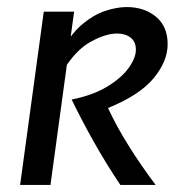

<svg xmlns="http://www.w3.org/2000/svg" viewBox="-20 -524 518 544"><path d="M339 -504Q389 -504 422 -476.5Q455 -449 455 -399Q455 -350 415 -302Q375 -254 286 -218Q310 -166 345.5 -109.5Q381 -53 421 0H321Q282 -58 246.5 -121Q211 -184 183 -242Q243 -254 283.5 -278.5Q324 -303 344.5 -331.5Q365 -360 365 -383Q365 -406 350 -417.5Q335 -429 311 -429Q280 -429 237.5 -406Q195 -383 158 -323V-386Q183 -430 214 -456Q245 -482 278 -493Q311 -504 339 -504ZM190 -491 123 0H37L104 -491Z"/></svg>

Font: Rosario Medium
Style: Italic
Weight: 500
Italic angle: -8.05°
Version: Version 1.201